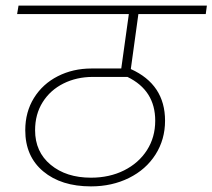

<svg xmlns="http://www.w3.org/2000/svg" viewBox="-20 -702 757 684"><path d="M473 -652 446 -456Q568 -401 568 -272Q568 -205 534 -151.5Q500 -98 439.5 -68Q379 -38 304 -38Q198 -38 134 -91.5Q70 -145 70 -238Q70 -303 101 -353Q132 -403 186 -430.5Q240 -458 306 -458H412L439 -652H41L46 -682H717L713 -652ZM434 -428H311Q253 -428 206 -404.5Q159 -381 132 -338Q105 -295 105 -238Q105 -161 160.5 -115Q216 -69 304 -69Q370 -69 422 -95Q474 -121 503.5 -167Q533 -213 533 -272Q533 -380 434 -428Z"/></svg>

Font: FiraGO UltraLight
Style: Italic
Weight: 200
Italic angle: -8°
Designer: bBox Type GmbH
Foundry: bBox Type GmbH
Version: Version 1.001